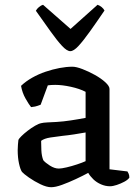

<svg xmlns="http://www.w3.org/2000/svg" viewBox="-20 -779 580 803"><path d="M194 4Q175 4 149 -8.5Q123 -21 101 -36.5Q79 -52 72 -60Q65 -70 59.5 -95Q54 -120 54 -151Q54 -163 55 -173.5Q56 -184 57 -194Q59 -199 69.5 -209.5Q80 -220 95.5 -232Q111 -244 126.5 -253Q142 -262 153 -264Q160 -266 177.5 -267Q195 -268 217 -269Q231 -270 246 -271.5Q261 -273 276.5 -275.5Q292 -278 307.5 -280.5Q323 -283 338 -286V-395Q313 -408 276.5 -416Q240 -424 211 -424Q202 -424 194 -423.5Q186 -423 180 -422L150 -341Q146 -340 137.5 -336.5Q129 -333 110 -331Q101 -342 87 -366.5Q73 -391 68 -420Q88 -439 114.5 -454Q141 -469 170.5 -479Q200 -489 229 -494.5Q258 -500 283 -500Q299 -500 325 -490Q351 -480 377 -465.5Q403 -451 420.5 -435Q438 -419 438 -407V-71L513 -62Q515 -59 518 -52.5Q521 -46 521 -36Q515 -27 500 -19Q485 -11 468.5 -5.5Q452 0 440 0Q421 0 402.5 -8Q384 -16 370.5 -29Q357 -42 349 -56Q327 -44 297 -30Q267 -16 239.5 -6Q212 4 194 4ZM226 -74Q237 -74 258.5 -79Q280 -84 302.5 -91.5Q325 -99 338 -105V-225Q316 -221 290 -217Q264 -213 243 -211Q217 -208 191 -204Q165 -200 152 -190Q152 -174 153 -150.5Q154 -127 161 -109Q169 -99 188.5 -86.5Q208 -74 226 -74ZM274 -565Q260 -565 239.5 -587Q219 -609 191.5 -647.5Q164 -686 130 -734Q134 -742 143 -749.5Q152 -757 160 -759L275 -658L388 -759Q397 -756 405 -749.5Q413 -743 417 -735Q383 -685 355.5 -646.5Q328 -608 308 -586.5Q288 -565 274 -565Z"/></svg>

Font: Texturina Medium
Style: Regular
Weight: 500
Designer: Guillermo Torres Carreño
Foundry: Omnibus-Type
Version: Version 1.003